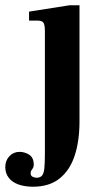

<svg xmlns="http://www.w3.org/2000/svg" viewBox="-114 -495 379 727"><path d="M11 212Q-20 212 -44 203.5Q-68 195 -81 178Q-94 161 -94 138Q-94 113 -78.5 96.5Q-63 80 -40 80Q-21 80 -4 90.5Q13 101 14 127Q14 136 11 141Q8 146 5 150Q2 154 2 161Q2 171 10 174.5Q18 178 24 178Q38 178 45 170Q52 162 54 142Q56 122 56 84V-376Q56 -401 50.5 -409Q45 -417 28 -417H-4V-451L149 -475H187V-35Q187 38 169 93.5Q151 149 112 180.5Q73 212 11 212Z"/></svg>

Font: Frank Ruhl Libre SemiBold
Style: Regular
Weight: 600
Designer: Yanek Iontef
Foundry: Fontef
Version: Version 6.003;gftools[0.9.30]